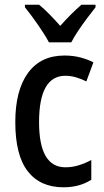

<svg xmlns="http://www.w3.org/2000/svg" viewBox="-20 -786 441 816"><path d="M250 10Q151 10 98 -58Q45 -126 45 -267Q45 -402 99 -476Q153 -550 254 -550Q290 -550 321 -542Q352 -534 377 -521L347 -440Q325 -451 302.5 -457.5Q280 -464 258 -464Q146 -464 146 -267Q146 -75 258 -75Q287 -75 314.5 -83.5Q342 -92 368 -106V-22Q318 10 250 10ZM188 -606Q171 -638 141.5 -680.5Q112 -723 86 -755V-766H146Q167 -749 190 -725.5Q213 -702 236 -676Q261 -704 281 -724Q301 -744 326 -766H386V-755Q370 -735 350.5 -709Q331 -683 312.5 -655.5Q294 -628 283 -606Z"/></svg>

Font: Noto Sans Khmer Condensed Medium
Style: Regular
Weight: 500
Width: 3
Designer: Danh Hong and the Monotype Design Team
Foundry: Monotype Imaging Inc.
Version: Version 2.004; ttfautohint (v1.8.4.7-5d5b)